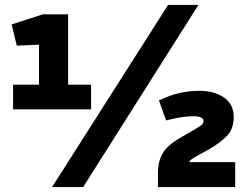

<svg xmlns="http://www.w3.org/2000/svg" viewBox="-20 -758 1015 778"><path d="M138 -316V-577L48 -573L27 -659L154 -700H256V-316ZM33 -415H349V-315H33ZM191 0 661 -738H784L317 0ZM620 0V-56Q620 -106 640.5 -139Q661 -172 716 -203L768 -233Q787 -244 796 -251Q805 -258 805 -267Q805 -277 794.5 -282Q784 -287 765 -287Q744 -287 721.5 -284Q699 -281 674 -275L653 -270L624 -351L651 -363Q685 -377 719 -383.5Q753 -390 788 -390Q848 -390 887.5 -363Q927 -336 927 -283Q927 -237 901.5 -209.5Q876 -182 829 -154L776 -125Q766 -119 755.5 -112Q745 -105 745 -90V-84L731 -101H933V0Z"/></svg>

Font: REM Medium
Style: Bold
Weight: 700
Version: Version 1.005;gftools[0.9.28]